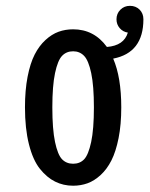

<svg xmlns="http://www.w3.org/2000/svg" viewBox="-20 -610 500 642"><path d="M224.5 11Q192 11 164.2 -2.8Q136.5 -16.5 113.2 -45.8Q90 -75 76.8 -127.5Q63.5 -180 63.5 -251Q63.5 -308 72.2 -353.2Q81 -398.5 96 -427.8Q111 -457 132 -476.2Q153 -495.5 175.8 -503.8Q198.5 -512 224.5 -512Q294.5 -512 337.5 -453Q394.5 -457.5 407.5 -501Q391 -503.5 380.2 -516Q369.5 -528.5 369.5 -545.5Q369.5 -564.5 382.5 -577.5Q395.5 -590.5 414.5 -590.5Q434 -590.5 446.8 -577.8Q459.5 -565 459.5 -545.5Q459.5 -433.5 358.5 -414Q385.5 -351.5 385.5 -251Q385.5 -193.5 376.5 -148.2Q367.5 -103 352.5 -73.5Q337.5 -44 316.5 -24.8Q295.5 -5.5 272.8 2.8Q250 11 224.5 11ZM294 -251Q294 -323 285 -365.5Q276 -408 261.2 -423.2Q246.5 -438.5 224.5 -438.5Q202 -438.5 187.5 -423.2Q173 -408 164 -365.5Q155 -323 155 -251Q155 -178 164 -135.2Q173 -92.5 187.5 -77.5Q202 -62.5 224.5 -62.5Q247 -62.5 261.2 -77.2Q275.5 -92 284.8 -135Q294 -178 294 -251Z"/></svg>

Font: League Mono Condensed
Style: Regular
Weight: 400
Width: 1
Designer: Tyler Finck
Foundry: The League of Moveable Type / Tyler Finck
Version: Version 2.210